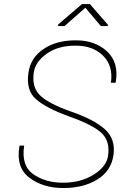

<svg xmlns="http://www.w3.org/2000/svg" viewBox="-20 -921 637 951"><path d="M356.4 -721.2Q452.1 -721.2 511.2 -665.5Q569.8 -609.9 553.2 -514.2L551.8 -511.2H529.3Q541.5 -593.8 491.2 -644.5Q440.4 -695.3 354.5 -694.8Q268.6 -695.3 211.9 -655.3Q155.3 -615.2 147.5 -563Q136.7 -492.2 175.8 -451.2Q214.8 -410.2 330.1 -369.1Q446.3 -329.1 500 -280.3Q553.7 -231.4 542 -152.3Q530.3 -73.2 460.9 -31.2Q391.6 10.7 293.5 10.3Q194.8 10.7 126.5 -40Q58.1 -90.8 76.2 -196.8L77.1 -199.7H99.6Q84.5 -99.6 145.5 -57.6Q206.5 -15.6 293 -16.1Q379.9 -16.1 443.4 -55.7Q506.8 -95.2 515.1 -147.9Q525.9 -220.2 484.9 -260.3Q443.8 -300.8 326.7 -342.8Q209 -384.8 158.2 -429.7Q107.4 -474.6 121.1 -562Q131.8 -635.7 196.3 -678.7Q260.7 -721.7 356.4 -721.2ZM514.6 -798.3 513.7 -792H479.5L402.8 -882.8L299.8 -792H267.6L268.6 -800.3L386.2 -900.9H425.3Z"/></svg>

Font: Roboto-ThinItalic
Style: Italic
Weight: 250
Italic angle: -12°
Designer: Google
Version: Version 1.100141; 2013; ttfautohint (v0.94.14-c901) -l 8 -r 